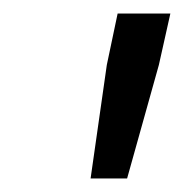

<svg xmlns="http://www.w3.org/2000/svg" viewBox="-20 -708 272 284"><path d="M138 -612 114 -444H168L215 -612L232 -688H154Z"/></svg>

Font: Saira UNSAM
Style: Italic
Weight: 400
Italic angle: -12°
Designer: Hector Gatti with collaboration of the Omnibus-Type team
Foundry: Omnibus-Type
Version: Version 0.072;PS 000.072;hotconv 1.0.88;makeotf.lib2.5.64775